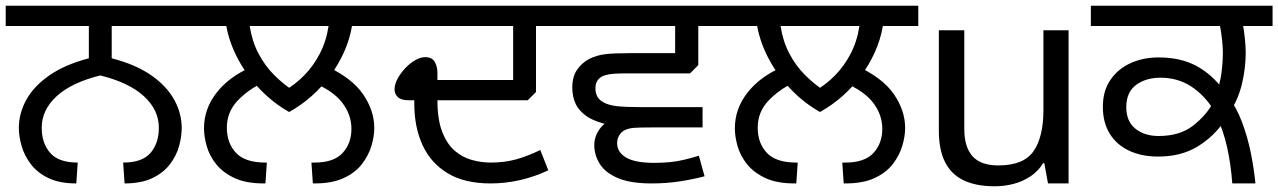

<svg xmlns="http://www.w3.org/2000/svg" viewBox="-27 -642 4474 672"><path d="M240 0Q181 0 142 -19Q103 -38 80.5 -68Q58 -98 48.5 -131.5Q39 -165 39 -194Q39 -245 65 -292.5Q91 -340 145.5 -378Q200 -416 284 -438V-551H-7V-622H655V-551H364V-438Q449 -416 503 -378Q557 -340 583 -292.5Q609 -245 609 -194Q609 -165 600 -131.5Q591 -98 568.5 -68Q546 -38 507 -19Q468 0 409 0L404 -73Q471 -73 500 -107Q529 -141 529 -195Q529 -257 477 -305Q425 -353 324 -378Q223 -353 171 -305Q119 -257 119 -195Q119 -141 148.5 -107Q178 -73 245 -73Z M985 -250Q930 -281 884 -328.5Q838 -376 807 -433.5Q776 -491 765 -551H641V-622H1329V-551H1205Q1197 -504 1177.5 -460.5Q1158 -417 1129.5 -378Q1101 -339 1064.5 -306.5Q1028 -274 985 -250ZM1123 -551H847Q855 -498 877.5 -455Q900 -412 933 -379Q966 -346 1004 -322L966 -323Q1005 -345 1037.5 -378Q1070 -411 1092.5 -454.5Q1115 -498 1123 -551ZM687 -193Q687 -261 731 -317.5Q775 -374 854 -408L894 -353Q842 -329 804.5 -289.5Q767 -250 767 -195Q767 -141 799 -107Q831 -73 902 -73H907L902 0H896Q834 0 793.5 -19Q753 -38 729.5 -67.5Q706 -97 696.5 -130.5Q687 -164 687 -193ZM1283 -194Q1283 -165 1273 -131.5Q1263 -98 1240 -68Q1217 -38 1176.5 -19Q1136 0 1074 0H1068L1063 -73H1074Q1141 -73 1172 -106.5Q1203 -140 1203 -191Q1203 -241 1170.5 -283Q1138 -325 1069 -353L1112 -412Q1204 -370 1243.5 -312.5Q1283 -255 1283 -194Z M1690 0Q1599 0 1540 -35.5Q1481 -71 1452 -134Q1423 -197 1423 -280V-291H1405Q1377 -291 1365.5 -302Q1354 -313 1354 -329Q1354 -347 1364.5 -366.5Q1375 -386 1391.5 -403.5Q1408 -421 1426.5 -431.5Q1445 -442 1461 -442Q1485 -442 1494.5 -425.5Q1504 -409 1504 -387V-362H1769V-551H1315V-622H1946V-551H1849V-320L1820 -291H1504Q1504 -223 1521 -180Q1538 -137 1565 -114Q1592 -91 1625 -82Q1658 -73 1691 -73Q1738 -73 1778.5 -84Q1819 -95 1864 -117L1892 -46Q1846 -24 1794.5 -12Q1743 0 1690 0Z M2432 -196H2194Q2162 -196 2130.5 -200.5Q2099 -205 2073 -213.5Q2047 -222 2029 -233Q2000 -253 1988 -278Q1976 -303 1976 -336Q1976 -373 1992.5 -397.5Q2009 -422 2036 -436Q2062 -449 2092.5 -452.5Q2123 -456 2178 -456H2336V-551H1932V-622H2514V-551H2417V-414L2388 -385H2152Q2125 -385 2108.5 -382.5Q2092 -380 2081 -375Q2070 -369 2063.5 -359Q2057 -349 2057 -333Q2057 -317 2063.5 -304.5Q2070 -292 2085 -284Q2102 -274 2131.5 -270.5Q2161 -267 2222 -267H2432ZM2253 0Q2180 0 2136 -18.5Q2092 -37 2072.5 -68Q2053 -99 2053 -134Q2053 -168 2076.5 -196.5Q2100 -225 2149 -231L2293 -196H2253Q2211 -196 2191 -194.5Q2171 -193 2155 -184Q2145 -177 2139 -166Q2133 -155 2133 -141Q2133 -109 2164.5 -90.5Q2196 -72 2263 -72Q2292 -72 2317.5 -74.5Q2343 -77 2368 -83Q2393 -89 2419 -97L2439 -25Q2397 -14 2351 -7Q2305 0 2253 0Z M2843 -250Q2788 -281 2742 -328.5Q2696 -376 2665 -433.5Q2634 -491 2623 -551H2499V-622H3187V-551H3063Q3055 -504 3035.5 -460.5Q3016 -417 2987.5 -378Q2959 -339 2922.5 -306.5Q2886 -274 2843 -250ZM2981 -551H2705Q2713 -498 2735.5 -455Q2758 -412 2791 -379Q2824 -346 2862 -322L2824 -323Q2863 -345 2895.5 -378Q2928 -411 2950.5 -454.5Q2973 -498 2981 -551ZM2545 -193Q2545 -261 2589 -317.5Q2633 -374 2712 -408L2752 -353Q2700 -329 2662.5 -289.5Q2625 -250 2625 -195Q2625 -141 2657 -107Q2689 -73 2760 -73H2765L2760 0H2754Q2692 0 2651.5 -19Q2611 -38 2587.5 -67.5Q2564 -97 2554.5 -130.5Q2545 -164 2545 -193ZM3141 -194Q3141 -165 3131 -131.5Q3121 -98 3098 -68Q3075 -38 3034.5 -19Q2994 0 2932 0H2926L2921 -73H2932Q2999 -73 3030 -106.5Q3061 -140 3061 -191Q3061 -241 3028.5 -283Q2996 -325 2927 -353L2970 -412Q3062 -370 3101.5 -312.5Q3141 -255 3141 -194Z M3713 -536V0H3641L3628 -71H3624Q3607 -43 3580 -25Q3553 -7 3521 1.5Q3489 10 3454 10Q3390 10 3346.5 -10.5Q3303 -31 3281 -74Q3259 -117 3259 -185V-536H3348V-191Q3348 -127 3377 -95Q3406 -63 3467 -63Q3556 -63 3590.5 -113Q3625 -163 3625 -257V-536Z M4286 0Q4281 -68 4268 -126Q4255 -184 4233 -230L4223 -254Q4189 -309 4142 -339.5Q4095 -370 4035 -370Q3983 -370 3949 -344.5Q3915 -319 3915 -267Q3915 -217 3947 -191.5Q3979 -166 4028 -166Q4102 -166 4148.5 -202Q4195 -238 4221 -286L4228 -312Q4243 -347 4248 -386Q4253 -425 4253 -458Q4253 -478 4250 -505Q4247 -532 4243 -551H3791V-622H4427V-551H4324Q4327 -536 4330 -507.5Q4333 -479 4333 -458Q4333 -403 4319.5 -347Q4306 -291 4273 -243L4260 -221Q4223 -165 4165 -129.5Q4107 -94 4027 -94Q3968 -94 3924 -115Q3880 -136 3856.5 -175Q3833 -214 3833 -268Q3833 -324 3859.5 -362.5Q3886 -401 3930 -421Q3974 -441 4028 -441Q4105 -441 4160 -411.5Q4215 -382 4256 -326L4269 -309Q4301 -266 4320.5 -213.5Q4340 -161 4351 -106Q4362 -51 4367 0Z"/></svg>

Font: hexlgurmukhi05
Style: Book
Weight: 400
Designer: Jelle Bosma - Monotype Design Team
Foundry: Monotype Imaging Inc.
Version: Version 2.003